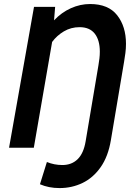

<svg xmlns="http://www.w3.org/2000/svg" viewBox="-20 -734 678 954"><path d="M531 -38Q517.5 43.5 480.2 96.5Q443 149.5 390.2 175Q337.5 200.5 276 200.5Q222 200.5 178.5 181.5L213 71Q249.5 86 290 86Q336 86 365.8 57Q395.5 28 405.5 -32L469 -409Q472 -426.5 474 -443.5Q476 -460.5 476 -477.5Q476 -534.5 450.8 -566.8Q425.5 -599 375.5 -599Q332.5 -599 297.2 -578Q262 -557 239 -525.5L148 0H25L149 -700H254L248.5 -633Q286 -672.5 332.2 -693.2Q378.5 -714 427.5 -714Q518.5 -714 562.2 -658.2Q606 -602.5 606 -516Q606 -493 603 -470.2Q600 -447.5 596.5 -427Z"/></svg>

Font: Cabin Condensed
Style: Bold Italic
Weight: 700
Width: 3
Italic angle: -10°
Designer: Pablo Impallari
Foundry: Pablo Impallari. http://www.impallari.com Igino Marini. http://www.ikern.com
Version: Version 3.001; ttfautohint (v1.8.3)